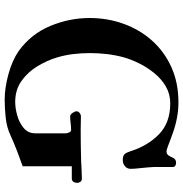

<svg xmlns="http://www.w3.org/2000/svg" viewBox="-1 -780 783 821"><g transform="rotate(90 390.5 -369.5)"><path d="M762 -308Q762 -299 757.5 -292Q753 -285 742 -285H691V-75Q657 -63 624.5 -50.5Q592 -38 559 -23Q525 -7 484.5 -2.5Q444 2 406 2Q356 2 297.5 -14Q239 -30 198 -58Q125 -111 91 -193Q57 -275 57 -361Q57 -438 82 -507Q107 -576 154 -628.5Q201 -681 267.5 -711Q334 -741 418 -741Q450 -741 482.5 -735Q515 -729 546 -718Q553 -716 571 -709Q589 -702 605.5 -696Q622 -690 626 -690Q639 -690 644.5 -698.5Q650 -707 654 -716Q660 -731 676 -731Q683 -731 688.5 -727.5Q694 -724 694 -718Q694 -711 694 -695.5Q694 -680 694 -664Q694 -648 694 -638Q695 -614 698.5 -583Q702 -552 702 -537Q702 -522 691 -512.5Q680 -503 665 -503Q646 -503 639 -511Q632 -519 627 -535Q604 -609 554.5 -657.5Q505 -706 422 -706Q382 -706 349.5 -687Q317 -668 292 -637Q267 -606 250 -571Q233 -536 224 -503Q215 -469 211 -433Q207 -397 207 -362Q207 -328 211 -293Q215 -258 225 -224Q238 -180 263 -138.5Q288 -97 326 -70Q364 -43 416 -43Q442 -43 473 -51.5Q504 -60 527 -79Q550 -98 550 -128V-259Q550 -265 546.5 -273.5Q543 -282 535 -282Q521 -282 506.5 -280Q492 -278 478 -278Q470 -278 463 -288Q456 -298 456 -305Q456 -313 463 -318.5Q470 -324 478 -324Q492 -324 506.5 -323.5Q521 -323 535 -323Q569 -323 602.5 -323.5Q636 -324 670 -325Q688 -326 707.5 -327Q727 -328 745 -328Q753 -328 757.5 -321.5Q762 -315 762 -308Z"/></g></svg>

Font: l_WÎãfOS
Style: ^8Ä
Weight: 700
Designer: LiuPeng
Version: Version 1.3